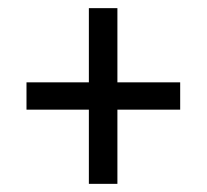

<svg xmlns="http://www.w3.org/2000/svg" viewBox="-20 -593 507 471"><path d="M198 -142H268V-324H422V-391H268V-573H198V-391H45V-324H198Z"/></svg>

Font: Noto Serif Myanmar Condensed
Style: Bold
Weight: 700
Width: 3
Designer: Ben Mitchell and the Monotype Design Team
Foundry: Monotype Imaging Inc.
Version: Version 2.106